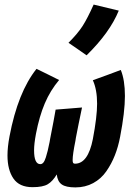

<svg xmlns="http://www.w3.org/2000/svg" viewBox="-20 -813 566 839"><path d="M279.3 -626Q319.8 -666.5 340.8 -699.2Q361.8 -731.9 389.2 -793L499 -766.6Q460 -670.9 358.4 -571.3Q345.2 -580.6 318.8 -598.9Q292.5 -617.2 279.3 -626ZM223.1 -334Q242.7 -335.4 281 -338.6Q319.3 -341.8 338.4 -343.3Q333 -318.8 323.2 -269.8Q313.5 -220.7 311.5 -210.4Q310.5 -201.7 309.6 -197.8Q297.4 -138.2 297.4 -113.3Q297.4 -104 299.8 -100.8Q302.2 -97.7 307.6 -97.7Q364.7 -97.7 385.7 -205.1Q404.3 -302.7 404.3 -359.9Q404.3 -421.4 385.7 -462.4Q406.2 -469.7 447 -484.6Q487.8 -499.5 507.8 -507.3Q525.9 -463.4 525.9 -393.6Q525.9 -324.2 504.9 -215.3Q496.6 -171.4 481.9 -134.3Q467.3 -97.2 444.6 -64.5Q421.9 -31.7 387.2 -12.9Q352.5 5.9 309.6 5.9Q268.1 5.9 249.8 -7.1Q231.4 -20 228 -50.8Q210.4 -21 189 -8.1Q167.5 4.9 122.1 4.9Q64.5 4.9 38.6 -33Q12.7 -70.8 12.7 -133.8Q12.7 -170.4 21.5 -216.8Q58.1 -410.2 139.6 -512.2Q155.8 -504.4 189 -488Q222.2 -471.7 238.3 -463.4Q199.7 -417.5 175.8 -361.3Q151.9 -305.2 137.2 -228.5Q128.9 -184.6 128.9 -156.2Q128.9 -95.7 156.2 -95.7Q163.6 -95.7 169.4 -102.5Q175.3 -109.4 180.4 -125.5Q185.5 -141.6 188.5 -154.5Q191.4 -167.5 196.8 -192.9Q197.3 -195.3 198 -200Q198.7 -204.6 199.2 -207Q215.8 -290.5 223.1 -334Z"/></svg>

Font: Fantasque Sans Mono
Style: Bold Italic
Weight: 700
Italic angle: -11°
Monospace: yes
Designer: Jany Belluz
Version: Version 1.7.1